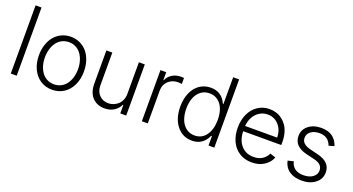

<svg xmlns="http://www.w3.org/2000/svg" viewBox="-48 -1319 3540 1924"><g transform="rotate(20 1722.0 -357.5)"><path d="M146.7 -727.3V0H83.5V-727.3Z M285.5 -270.2Q285.5 -332 303.3 -384.8Q321 -437.5 352.5 -474.4Q383.9 -511.4 428.6 -532.1Q473.4 -552.9 525.6 -552.9Q577.8 -552.9 622.5 -532.1Q667.3 -511.4 698.7 -474.4Q730.1 -437.5 747.9 -384.8Q765.6 -332 765.6 -270.2Q765.6 -188.2 735.3 -123.9Q704.9 -59.7 650.2 -24.1Q595.5 11.4 525.6 11.4Q455.6 11.4 400.9 -24.1Q346.2 -59.7 315.9 -123.9Q285.5 -188.2 285.5 -270.2ZM450.3 -64.3Q484 -46.5 525.6 -46.5Q567.1 -46.5 600.9 -64.3Q634.6 -82 656.4 -112.6Q678.3 -143.1 690.2 -183.6Q702.1 -224.1 702.1 -270.2Q702.1 -316.4 690.2 -357.1Q678.3 -397.7 656.4 -428.6Q634.6 -459.5 600.7 -477.5Q566.8 -495.4 525.6 -495.4Q484.4 -495.4 450.5 -477.5Q416.5 -459.5 394.7 -428.6Q372.9 -397.7 361 -357.1Q349.1 -316.4 349.1 -270.2Q349.1 -224.1 361 -183.6Q372.9 -143.1 394.7 -112.6Q416.5 -82 450.3 -64.3Z M1251.1 -208.5V-545.5H1314.3V0H1251.1V-90.6H1246.1Q1226.2 -46.5 1183.9 -19.7Q1141.7 7.1 1083.8 7.1Q1003.2 7.1 953.8 -45.1Q904.5 -97.3 904.5 -192.1V-545.5H967.7V-196Q967.7 -132.5 1005.1 -93.4Q1042.6 -54.3 1101.9 -54.3Q1130 -54.3 1156.4 -64.6Q1182.9 -74.9 1204.2 -93.8Q1225.5 -112.6 1238.3 -142.4Q1251.1 -172.2 1251.1 -208.5Z M1481.2 0V-545.5H1542.6V-461.6H1547.2Q1563.9 -503.2 1604.6 -528.4Q1645.2 -553.6 1696.4 -553.6Q1704.2 -553.6 1729.8 -552.6V-488.3Q1701.3 -491.8 1691.8 -491.8Q1627.8 -491.8 1586.1 -452.4Q1544.4 -413 1544.4 -352.3V0Z M2017 11.4Q1916.5 11.4 1854.6 -66.6Q1792.6 -144.5 1792.6 -271.3Q1792.6 -354.4 1820.8 -418.5Q1849.1 -482.6 1900.4 -517.8Q1951.7 -552.9 2018.1 -552.9Q2135.3 -552.9 2184.7 -441.4H2190.3V-727.3H2253.9V0H2192.1V-101.2H2184.7Q2133.9 11.4 2017 11.4ZM2024.5 -46.5Q2102.3 -46.5 2146.8 -109Q2191.4 -171.5 2191.4 -272.4Q2191.4 -338.1 2172.2 -388.1Q2153.1 -438.2 2114.9 -466.8Q2076.7 -495.4 2024.5 -495.4Q1971.2 -495.4 1932.7 -465.6Q1894.2 -435.7 1875.2 -385.8Q1856.2 -335.9 1856.2 -272.4Q1856.2 -208.1 1875.2 -157.5Q1894.2 -106.9 1932.9 -76.7Q1971.6 -46.5 2024.5 -46.5Z M2654.5 11.4Q2579.2 11.4 2522.5 -24.3Q2465.9 -60 2435.9 -123.6Q2405.9 -187.1 2405.9 -269.5Q2405.9 -351.2 2435.9 -415.8Q2465.9 -480.5 2520.6 -516.7Q2575.3 -552.9 2644.9 -552.9Q2681.1 -552.9 2714.5 -542.8Q2747.9 -532.7 2777.3 -511Q2806.8 -489.3 2828.7 -458.3Q2850.5 -427.2 2863.1 -382.8Q2875.7 -338.4 2875.7 -285.2V-253.9H2469.5Q2471.6 -159.1 2521.3 -102.8Q2571 -46.5 2654.5 -46.5Q2709.5 -46.5 2747.3 -71.6Q2785.2 -96.6 2802.2 -136L2862.2 -116.5Q2842.3 -61.8 2787.5 -25.2Q2732.6 11.4 2654.5 11.4ZM2469.8 -309.7H2811.1Q2811.1 -389.2 2764.2 -442.3Q2717.3 -495.4 2644.9 -495.4Q2596.2 -495.4 2557 -470Q2517.8 -444.6 2495.6 -402.7Q2473.4 -360.8 2469.8 -309.7Z M3381 -425.8 3323.2 -409.4Q3292.6 -497.2 3196.4 -497.2Q3141 -497.2 3105.5 -470.9Q3070 -444.6 3070 -403.1Q3070 -367.9 3093.9 -346.1Q3117.9 -324.2 3169.4 -311.4L3251.8 -291.2Q3388.8 -257.5 3388.8 -147.4Q3388.8 -77.8 3332.6 -33.2Q3276.3 11.4 3186.4 11.4Q3105.8 11.4 3054.2 -24.9Q3002.5 -61.1 2988.3 -128.9L3049 -143.8Q3060.4 -95.2 3095 -70.3Q3129.6 -45.5 3185.4 -45.5Q3247.5 -45.5 3285.5 -73.3Q3323.5 -101.2 3323.5 -144.5Q3323.5 -212.4 3234.7 -233.3L3145.6 -254.6Q3006.4 -288 3006.4 -400.2Q3006.4 -467.3 3060 -510.1Q3113.6 -552.9 3196.4 -552.9Q3338.1 -552.9 3381 -425.8Z"/></g></svg>

Font: Inter Light BETA
Style: Regular
Weight: 300
Designer: Rasmus Andersson
Foundry: rsms
Version: Version 3.011;git-f93a4a705